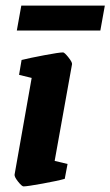

<svg xmlns="http://www.w3.org/2000/svg" viewBox="-20 -656 394 685"><path d="M32 -33 93 -378 48 -389 57 -442Q85 -449 138 -459Q191 -469 205 -469Q210 -469 224 -451.5Q238 -434 237 -427L175 -82L221 -71L211 -18Q187 -11 132 -1Q77 9 64 9Q58 9 44.5 -8Q31 -25 32 -33ZM40 -547 56 -636H354L338 -547Z"/></svg>

Font: Grenze
Style: Bold Italic
Weight: 700
Italic angle: -10°
Designer: Renata Polastri
Foundry: Omnibus-Type
Version: Version 1.002; ttfautohint (v1.8)